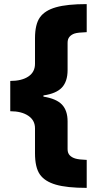

<svg xmlns="http://www.w3.org/2000/svg" viewBox="-20 -744 473 932"><path d="M29.8 -351.1Q85.9 -351.1 117.9 -372.8Q149.9 -394.5 149.9 -434.1V-558.1Q149.9 -626 173.8 -659.7Q197.8 -693.4 251.7 -708.7Q305.7 -724.1 400.9 -724.1V-587.9Q357.4 -586.4 342 -581.3Q326.7 -576.2 317.4 -565.4Q308.1 -554.7 308.1 -536.1V-403.8Q308.1 -348.6 280.5 -319.1Q252.9 -289.6 190.9 -280.8V-274.9Q253.4 -265.1 280.8 -236.3Q308.1 -207.5 308.1 -154.8V-20Q308.1 -1 318.4 9.8Q328.6 20.5 345.7 25.6Q362.8 30.8 400.9 32.2V168Q304.7 168 251 152.3Q197.3 136.7 173.6 102.8Q149.9 68.8 149.9 0V-121.1Q149.9 -160.2 117.2 -182.1Q84.5 -204.1 29.8 -204.1Z"/></svg>

Font: OpenSansExtrabold
Style: Regular
Weight: 800
Foundry: Ascender Corporation
Version: Version 1.10